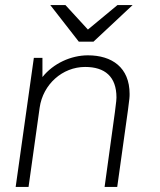

<svg xmlns="http://www.w3.org/2000/svg" viewBox="-20 -740 633 760"><path d="M179 -720 292 -575H350L505 -720H445L328 -623L239 -720ZM394 0H444C492 -343 493 -345 493 -368C493 -473 423 -521 328 -521C261 -521 191 -489 148 -435V-511H114L42 0H93L137 -314C150 -406 227 -475 317 -475C395 -475 441 -437 441 -354C441 -342 440 -328 394 0Z"/></svg>

Font: Chivo Light
Style: Italic
Weight: 300
Italic angle: -8°
Designer: Hector Gatti
Foundry: Omnibus-Type
Version: Version 1.003;PS 001.003;hotconv 1.0.70;makeotf.lib2.5.58329